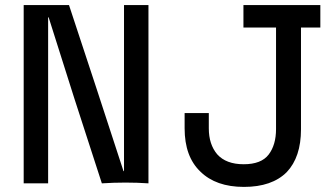

<svg xmlns="http://www.w3.org/2000/svg" viewBox="-20 -720 1282 754"><path d="M171 -652H169V0H73V-700H251Q287 -591 358.5 -374Q430 -157 465 -48H467V-700H563V0Q474 -6 380 0Q269 -339 171 -652ZM1106 -44Q1048 14 938 14Q828 14 767 -46Q705 -105 705 -216V-276H800V-216Q800 -153 833 -114Q868 -75 937 -75Q1006 -75 1035 -113Q1064 -151 1064 -213V-612H936V-700H1238V-612H1162V-212Q1162 -103 1106 -44Z"/></svg>

Font: Rilu
Style: Bold
Weight: 500
Designer: Alí Sinisterra
Foundry: Alí Sinisterra
Version: ""